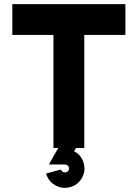

<svg xmlns="http://www.w3.org/2000/svg" viewBox="-20 -720 670 934"><path d="M590 -700V-550H390V0H240V-550H40V-700ZM320.5 190.5Q282.5 200.5 248.5 181Q214.5 161.5 204.5 124L277 104.5Q279 112 286 116Q293 120 301 118Q309 116 313 109Q317 102 315 94Q311 80 291 80H218L293 -52.5L358.5 -14.5L340.5 16Q377 34.5 387.5 75Q397.5 112.5 378 146.5Q358.5 180.5 320.5 190.5Z"/></svg>

Font: Urbanist Black
Style: Regular
Weight: 900
Designer: Corey Hu
Foundry: Corey Hu
Version: Version 1.330; ttfautohint (v1.8.4.7-5d5b)